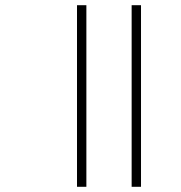

<svg xmlns="http://www.w3.org/2000/svg" viewBox="-20 -718 697 738"><path d="M276 -698H312V0H276ZM486 -698H522V0H486Z"/></svg>

Font: IBM Plex Sans Devanagari ExtraLight
Style: Regular
Weight: 200
Designer: Mike Abbink, Paul van der Laan, Pieter van Rosmalen, Erin McLaughlin
Foundry: Bold Monday
Version: Version 1.1